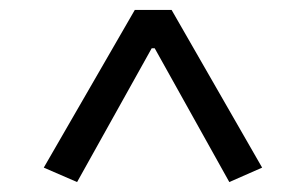

<svg xmlns="http://www.w3.org/2000/svg" viewBox="-20 -636 615 386"><path d="M68 -299 251 -616H325L507 -299L441 -270L291 -539H285L135 -270Z"/></svg>

Font: Athiti Medium
Style: Regular
Weight: 500
Designer: CadsonDemak Team
Foundry: CadsonDemak
Version: Version 1.033